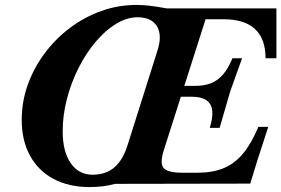

<svg xmlns="http://www.w3.org/2000/svg" viewBox="-20 -744 1140 778"><path d="M343 14Q259 14 197 -19Q135 -52 101.5 -113.5Q68 -175 68 -258Q68 -332 92.5 -400.5Q117 -469 161 -528Q205 -587 263.5 -631Q322 -675 390.5 -699.5Q459 -724 533 -724Q558 -724 584.5 -721Q611 -718 656 -710H1100V-508H1056Q1056 -666 885 -666H813L643 -133Q627 -81 643.5 -62.5Q660 -44 721 -44H779Q841 -44 886 -62.5Q931 -81 965 -122Q999 -163 1027 -230H1067L1020 -85L994 0L446 1Q400 14 343 14ZM355 -36Q408 -36 442.5 -65Q477 -94 496 -153L618 -539Q638 -601 616 -637.5Q594 -674 537 -674Q494 -674 450.5 -647.5Q407 -621 368 -575Q329 -529 299 -470Q269 -411 251.5 -344.5Q234 -278 234 -212Q234 -130 266.5 -83Q299 -36 355 -36ZM830 -226Q850 -291 832 -321.5Q814 -352 756 -352H668L682 -396H770Q808 -396 835.5 -407Q863 -418 884 -442.5Q905 -467 922 -508H961L913 -374L870 -226Z"/></svg>

Font: Baskervville
Style: Bold Italic
Weight: 700
Italic angle: -18°
Version: Version 1.100